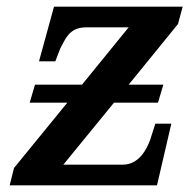

<svg xmlns="http://www.w3.org/2000/svg" viewBox="-20 -556 588 576"><path d="M494 -185H446L430 -135C421 -112 399 -62 348 -62H170L322 -248H454L470 -302H366L514 -484L528 -536H142L97 -372H146L161 -411C176 -437 186 -474 239 -474H366L226 -302H85L69 -248H182L22 -52L9 0H451Z"/></svg>

Font: Noto Serif Semi
Style: Italic
Weight: 600
Italic angle: -12°
Designer: Monotype Design Team
Foundry: Monotype Imaging Inc.
Version: Version 1.901